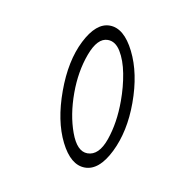

<svg xmlns="http://www.w3.org/2000/svg" viewBox="-44 -664 338 345"><g transform="rotate(10 125.0 -491.5)"><path d="M131 -362Q105 -362 86.5 -399Q68 -436 68 -491Q68 -546 87 -583.5Q106 -621 131 -621Q157 -621 176 -583Q195 -545 195 -491Q195 -439 176 -400.5Q157 -362 131 -362ZM131 -388Q152 -388 163 -419.5Q174 -451 174 -491Q174 -517 169.5 -540.5Q165 -564 155.5 -579.5Q146 -595 132 -595Q113 -595 101 -562.5Q89 -530 89 -491Q89 -451 100.5 -419.5Q112 -388 131 -388Z"/></g></svg>

Font: Inconsolata UltraCondensed ExtraLight
Style: Regular
Weight: 200
Width: 1
Monospace: yes
Designer: Raph Levien, Cyreal, Brenton Simpson
Foundry: Raph Levien, Cyreal, Google
Version: Version 3.100; ttfautohint (v1.8.4.7-5d5b)